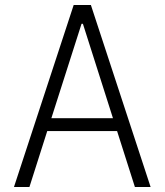

<svg xmlns="http://www.w3.org/2000/svg" viewBox="-20 -750 660 770"><path d="M584 0 344.5 -730H275.5L36 0H98L169.5 -224.5H449.5L521 0ZM186 -276 307 -654.5H312.5L433 -276Z"/></svg>

Font: Monaspace Argon ExtraLight
Style: Regular
Weight: 200
Designer: Riley Cran & the Lettermatic Team
Foundry: Lettermatic
Version: Version 1.000 (Monaspace Argon)